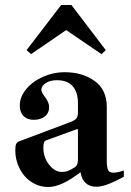

<svg xmlns="http://www.w3.org/2000/svg" viewBox="-20 -739 524 766"><path d="M474 -59V-34Q448 -19 417.5 -6.5Q387 6 365 6Q311 6 301 -52Q225 7 173 7Q136 7 105.5 -13Q75 -33 58 -67Q41 -101 41 -139Q41 -157 44.5 -164.5Q48 -172 56 -175L261 -252Q279 -259 285 -267Q291 -275 291 -291V-327Q291 -371 270 -395Q249 -419 207 -419Q180 -419 162.5 -407.5Q145 -396 145 -381Q145 -371 158 -354Q176 -331 176 -312Q176 -288 159 -274.5Q142 -261 115 -261Q89 -261 74 -276Q59 -291 59 -318Q59 -353 85 -384Q111 -415 152.5 -433Q194 -451 237 -451Q309 -451 357.5 -416Q406 -381 406 -313V-97Q406 -73 411 -61.5Q416 -50 432 -50Q449 -50 474 -59ZM291 -219Q291 -226 285 -223L164 -179Q158 -177 155.5 -170.5Q153 -164 153 -149Q153 -112 175.5 -82.5Q198 -53 228 -53Q241 -53 252 -57.5Q263 -62 279 -72Q291 -80 291 -101ZM402 -539 385 -523 244 -619 104 -523 86 -539 224 -719H265Z"/></svg>

Font: Ibarra Real Nova
Style: Bold
Weight: 700
Designer: Jose Maria Ribagorda & Octavio Pardo
Foundry: Jose Maria Ribagorda
Version: Version 1.014